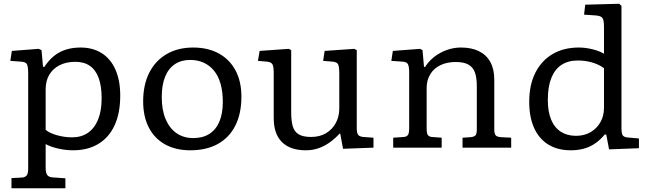

<svg xmlns="http://www.w3.org/2000/svg" viewBox="-20 -786 3451 1022"><path d="M41 216V162L98 159Q112 158 121 149Q130 140 130 112V-396Q130 -434 122.5 -445.5Q115 -457 90 -458L35 -462L43 -515L186 -526L201 -519L209 -430H216Q240 -466 268 -488.5Q296 -511 331 -522Q366 -533 409 -533Q474 -533 521.5 -503Q569 -473 594.5 -415.5Q620 -358 620 -277Q620 -184 590 -119Q560 -54 503.5 -20Q447 14 369 14Q329 14 288.5 4.5Q248 -5 223 -19V109Q223 132 230.5 144Q238 156 257 158L328 163V216ZM364 -55Q413 -55 448 -79Q483 -103 502 -149.5Q521 -196 521 -263Q521 -327 505.5 -370Q490 -413 459 -435Q428 -457 381 -457Q333 -457 297.5 -439Q262 -421 242.5 -388.5Q223 -356 223 -310V-95Q244 -77 284 -66Q324 -55 364 -55Z M993 14Q915 14 858.5 -17.5Q802 -49 772 -107.5Q742 -166 742 -246Q742 -335 774.5 -399Q807 -463 867 -498Q927 -533 1008 -533Q1087 -533 1144.5 -501.5Q1202 -470 1233.5 -411.5Q1265 -353 1265 -271Q1265 -182 1233 -118Q1201 -54 1140 -20Q1079 14 993 14ZM1009 -51Q1059 -51 1094 -73Q1129 -95 1147.5 -138Q1166 -181 1166 -244Q1166 -298 1154 -340Q1142 -382 1119 -410Q1096 -438 1064 -452.5Q1032 -467 992 -467Q945 -467 911 -444.5Q877 -422 859 -378Q841 -334 841 -269Q841 -200 862 -151Q883 -102 920.5 -76.5Q958 -51 1009 -51Z M1608 14Q1525 14 1481 -29.5Q1437 -73 1437 -157V-396Q1437 -432 1430 -444Q1423 -456 1400 -458L1353 -462L1362 -515L1517 -526L1530 -519V-186Q1530 -144 1538 -115Q1546 -86 1569 -71.5Q1592 -57 1636 -57Q1682 -57 1715.5 -77Q1749 -97 1767.5 -131.5Q1786 -166 1786 -208V-396Q1786 -428 1780.5 -442Q1775 -456 1749 -458L1700 -462L1708 -515L1866 -526L1879 -519V-102Q1879 -79 1886 -69Q1893 -59 1913 -57L1968 -53V0L1806 6L1791 -75H1788Q1759 -44 1730 -24.5Q1701 -5 1671 4.5Q1641 14 1608 14Z M2073 0V-53L2130 -57Q2144 -58 2151 -67Q2158 -76 2158 -105V-401Q2158 -433 2151 -445Q2144 -457 2121 -458L2063 -462L2071 -515L2216 -526L2229 -519L2237 -430H2243Q2273 -477 2325 -505Q2377 -533 2434 -533Q2490 -533 2529.5 -513.5Q2569 -494 2590 -456Q2611 -418 2611 -362V-97Q2611 -77 2617 -67.5Q2623 -58 2645 -56L2701 -53V0H2442V-53L2486 -56Q2504 -58 2511 -65.5Q2518 -73 2518 -98V-328Q2518 -371 2508.5 -399Q2499 -427 2474.5 -441.5Q2450 -456 2406 -456Q2359 -456 2324 -439Q2289 -422 2270 -390.5Q2251 -359 2251 -317V-102Q2251 -78 2256.5 -68.5Q2262 -59 2278 -57L2331 -53V0Z M3018 14Q2949 14 2899.5 -16Q2850 -46 2823.5 -104Q2797 -162 2797 -244Q2797 -334 2829.5 -398.5Q2862 -463 2921 -498Q2980 -533 3061 -533Q3096 -533 3133 -524Q3170 -515 3195 -500V-644Q3195 -678 3187 -690Q3179 -702 3149 -704L3089 -708L3095 -761L3276 -766L3288 -755V-99Q3288 -81 3293 -68.5Q3298 -56 3323 -54L3381 -49V3L3222 9L3207 -70H3199Q3175 -41 3147 -22Q3119 -3 3087 5.5Q3055 14 3018 14ZM3046 -63Q3090 -63 3123.5 -82.5Q3157 -102 3176 -135.5Q3195 -169 3195 -212V-423Q3168 -443 3132 -453.5Q3096 -464 3056 -464Q3004 -464 2968.5 -440.5Q2933 -417 2914.5 -370.5Q2896 -324 2896 -254Q2896 -192 2913.5 -149.5Q2931 -107 2965 -85Q2999 -63 3046 -63Z"/></svg>

Font: Literata Variable Black
Style: Regular
Weight: 900
Designer: Latin by Veronika Burian and Jose Scaglione. Greek by Irene Vlachou. Cyrillic by Vera Evstafieva.
Foundry: TypeTogether
Version: Version 3.021